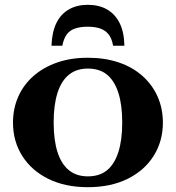

<svg xmlns="http://www.w3.org/2000/svg" viewBox="-20 -768 731 798"><path d="M345 -748Q300 -748 266.5 -729Q233 -710 214.5 -672.5Q196 -635 194 -578H239Q245 -608 257.5 -625Q270 -642 292 -649.5Q314 -657 344 -657Q375 -657 396.5 -649.5Q418 -642 431.5 -625Q445 -608 450 -578H497Q496 -635 477 -672.5Q458 -710 424.5 -729Q391 -748 345 -748ZM657 -258Q657 -181 618.5 -120Q580 -59 510 -24.5Q440 10 345 10Q251 10 181 -24.5Q111 -59 72.5 -120Q34 -181 34 -258Q34 -317 56 -366.5Q78 -416 119 -452Q160 -488 217 -508Q274 -528 345 -528Q416 -528 473.5 -508.5Q531 -489 572 -452.5Q613 -416 635 -366.5Q657 -317 657 -258ZM203 -259Q203 -186 219 -136Q235 -86 266.5 -60.5Q298 -35 345 -35Q394 -35 425 -60.5Q456 -86 472 -136Q488 -186 488 -259Q488 -332 472 -382Q456 -432 425 -457.5Q394 -483 345 -483Q298 -483 266.5 -457.5Q235 -432 219 -382Q203 -332 203 -259Z"/></svg>

Font: Roboto Serif 120pt Expanded SemiBold
Style: Regular
Weight: 600
Width: 7
Designer: Greg Gazdowicz
Foundry: Commercial Type
Version: Version 1.008